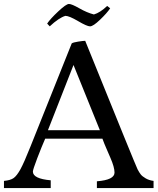

<svg xmlns="http://www.w3.org/2000/svg" viewBox="-20 -949 795 969"><path d="M218 -830Q234 -854 274 -891.5Q314 -929 328 -929Q342 -929 380.5 -907Q419 -885 454 -876Q485 -885 521 -919L536 -907Q520 -883 485 -849.5Q450 -816 434.5 -816Q419 -816 374 -842.5Q329 -869 310 -869Q277 -859 231 -816ZM0 0V-36Q33 -39 49 -50.5Q65 -62 83 -94.5Q101 -127 134 -210L342 -730Q349 -735 374.5 -739Q400 -743 410 -743Q666 -110 674.5 -94Q683 -78 690.5 -68.5Q698 -59 715 -49Q732 -39 755 -36V0H469V-34Q558 -41 558 -78Q558 -105 537 -153L518 -197Q506 -224 497 -249H208Q190 -208 168 -150.5Q146 -93 146 -83Q146 -47 236 -39V0ZM222 -292H484L351 -621Z"/></svg>

Font: Prociono
Style: Regular
Weight: 400
Designer: Barry Schwartz
Foundry: The Crud Factory
Version: Version 2.301